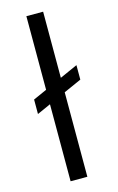

<svg xmlns="http://www.w3.org/2000/svg" viewBox="-131 -923 600 977"><g transform="rotate(-15 168.5 -435.0)"><path d="M42 -373.5V-449.7L295.4 -563V-486.8ZM113.8 0V-869.6H202.1V0Z"/></g></svg>

Font: AntonioLight
Style: Regular
Weight: 300
Designer: Vernon Adams
Foundry: Vernon Adams
Version: Version 1.002